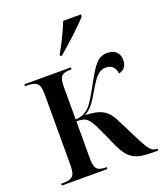

<svg xmlns="http://www.w3.org/2000/svg" viewBox="-141 -860 814 953"><g transform="rotate(-20 266.5 -383.0)"><path d="M233 -616V-606H241C291 -648 372 -721 400 -756V-766H306C288 -721 261 -663 233 -616ZM20 0H261V-10H258C214 -10 197 -20 197 -79V-275C249 -275 261 -264 295 -191L337 -99C375 -15 412 0 501 0H529V-10H525C495 -10 482 -31 439 -117L395 -205C366 -264 333 -287 248 -289C287 -311 305 -344 333 -391C367 -450 389 -476 424 -476C456 -476 474 -458 477 -426C499 -429 520 -447 520 -482C520 -516 499 -542 456 -542C407 -542 384 -508 341 -430C313 -379 292 -341 272 -319C253 -299 230 -286 197 -285V-458C197 -516 215 -526 260 -526H263V-536H17V-526H25C76 -526 95 -516 95 -457V-80C95 -20 77 -10 28 -10H20Z"/></g></svg>

Font: Noto Serif Display Condensed Medium
Style: Regular
Weight: 500
Width: 3
Designer: Monotype Design Team
Foundry: Monotype Imaging Inc.
Version: Version 2.009